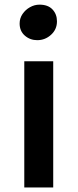

<svg xmlns="http://www.w3.org/2000/svg" viewBox="-20 -826 342 846"><path d="M87 0V-556H214.5V0ZM144 -649Q112.5 -649 89.5 -669Q66.5 -689 66.5 -722.5Q66.5 -745.5 79.2 -764.2Q92 -783 112 -794.2Q132 -805.5 154 -805.5Q191.5 -805.5 211.2 -784.5Q231 -763.5 231 -732Q231 -696.5 205 -672.8Q179 -649 144 -649Z"/></svg>

Font: Merriweather Sans Medium
Style: Regular
Weight: 500
Designer: Eben Sorkin
Foundry: Eben Sorkin
Version: Version 2.001